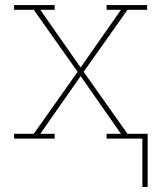

<svg xmlns="http://www.w3.org/2000/svg" viewBox="-20 -550 640 762"><path d="M545 192V0H403V-19H460L300 -248L140 -19H197V0H36V-19H114L288 -265L114 -511H36V-530H197V-511H140L300 -282L460 -511H403V-530H564V-511H486L312 -265L486 -19H566V192Z"/></svg>

Font: Iosevka Slab Thin Extended
Style: Regular
Weight: 100
Width: 7
Monospace: yes
Designer: Belleve Invis
Foundry: Belleve Invis
Version: Version 11.1.1; ttfautohint (v1.8.3)